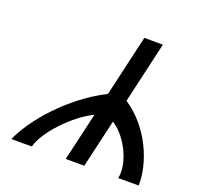

<svg xmlns="http://www.w3.org/2000/svg" viewBox="-143 -1009 1189 1155"><g transform="rotate(20 451.5 -431.0)"><path d="M494.5 -459.9C280.3 -350.7 107.1 -149.8 45.7 -8.2H176.7C201 -108.1 343.6 -254.2 452.7 -310L465.1 -316.3L393.8 -7.5H512.7L583.8 -315.6L593.2 -309.2C676.2 -253.8 752 -108.6 729.9 -7.5H860.9C864.9 -147.8 784.8 -349.8 620.7 -459.2L617.5 -461.3L707.9 -853.3L589.2 -853.9L498.7 -462.1Z"/></g></svg>

Font: Stormning
Style: LightObl
Weight: 400
Designer: Robert Jablonski, Mew Too
Foundry: Cannot Into Space Fonts
Version: Version 0.90